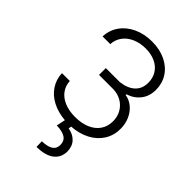

<svg xmlns="http://www.w3.org/2000/svg" viewBox="-219 -620 895 895"><g transform="rotate(45 228.5 -172.5)"><path d="M228.5 -34.2Q270 -34.2 301.5 -47.4Q333 -60.5 350.6 -85.7Q368.2 -110.8 368.2 -145.5Q368.2 -176.3 354 -200.4Q339.8 -224.6 315.7 -238Q291.5 -251.5 262.7 -252H168.9V-296.9H260.7Q307.1 -302.2 332.3 -325.7Q357.4 -349.1 357.4 -388.7Q357.4 -419.9 342.5 -443.6Q327.6 -467.3 300 -480.2Q272.5 -493.2 236.3 -493.2Q199.2 -493.2 169.7 -480.2Q140.1 -467.3 123 -443.8Q106 -420.4 104.5 -390.6H53.7Q55.7 -433.6 79.3 -466.8Q103 -500 143.6 -518.6Q184.1 -537.1 234.4 -537.1Q285.6 -537.1 324.7 -518.1Q363.8 -499 385 -465.8Q406.2 -432.6 406.2 -390.6Q406.2 -348.6 383.8 -319.6Q361.3 -290.5 323.2 -278.3V-273.4Q349.6 -269.5 371.3 -251.7Q393.1 -233.9 405.5 -206.1Q418 -178.2 418 -145.5Q418 -102.1 396.7 -68.1Q375.5 -34.2 336.9 -13.7Q298.3 6.8 247.6 10.3L245.1 24.4Q277.8 29.8 297.4 50.5Q316.9 71.3 317.4 105.5Q316.4 146 286.6 168.5Q256.8 190.9 200.2 191.4L199.2 155.3Q235.8 154.3 254.2 142.6Q272.5 130.9 272.5 106.4Q272.5 80.1 253.9 67.6Q235.4 55.2 196.3 53.7L205.6 9.8Q157.7 5.9 121.1 -13.2Q84.5 -32.2 63.5 -64Q42.5 -95.7 41 -135.7H92.8Q94.2 -105 111.3 -82Q128.4 -59.1 158.7 -46.6Q189 -34.2 228.5 -34.2Z"/></g></svg>

Font: Pretendard Std ExtraLight
Style: Regular
Weight: 200
Designer: Base glyphs from Inter by Rasmus Andersson; Hangeul glyphs from Noto Sans CJK(Source Han Sans) by Jang Soo-young and Kan
Foundry: Kil Hyung-jin
Version: Version 1.309